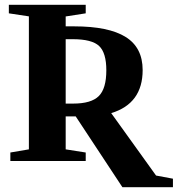

<svg xmlns="http://www.w3.org/2000/svg" viewBox="-20 -675 745 805"><path d="M425.8 -380.4Q425.8 -453.6 395.5 -482.2Q365.2 -510.7 284.7 -510.7H255.4V-240.7H287.1Q362.3 -240.7 394 -272Q425.8 -303.2 425.8 -380.4ZM493.2 109.9 297.4 -187H255.4V-48.8L339.4 -35.6V0H23.4V-35.6L101.1 -48.8V-606.4L17.1 -619.1V-654.8H339.4V-619.1L255.4 -606V-564.5H291Q435.5 -564.5 506.8 -520Q578.1 -475.6 578.1 -381.3Q578.1 -240.7 446.3 -200.7L634.3 61L705.1 74.2V109.9Z"/></svg>

Font: Liberation Serif
Style: Bold
Weight: 700
Designer: Steve Matteson
Foundry: Ascender Corporation
Version: Version 2.1.5